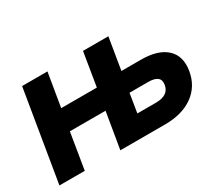

<svg xmlns="http://www.w3.org/2000/svg" viewBox="-97 -730 1080 945"><g transform="rotate(-30 443.0 -258.0)"><path d="M8.3 0 93.8 -515.6H237.8L206.1 -325.2H408.7L439.9 -515.6H584L554.2 -335.4H665Q762.2 -335.4 809.3 -291.5Q856.4 -247.6 843.3 -168.5Q830.1 -88.9 768.3 -44.4Q706.5 0 608.9 0H354.5L388.7 -205.1H186L152.3 0ZM517.6 -115.2H623.5Q695.8 -115.2 704.6 -169.9Q713.9 -222.7 641.1 -222.7H535.2Z"/></g></svg>

Font: Inter Display
Style: Bold Italic
Weight: 700
Italic angle: -9.39999°
Designer: Rasmus Andersson
Foundry: rsms
Version: Version 4.000;git-a52131595